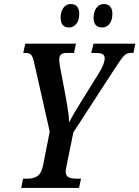

<svg xmlns="http://www.w3.org/2000/svg" viewBox="-20 -930 690 950"><path d="M94 -46H116Q146 -46 165.5 -59Q185 -72 193 -111L226 -279L150 -615Q144 -646 135.5 -657Q127 -668 105 -668H95L105 -714H356L346 -668H308Q290 -668 281.5 -660Q273 -652 273 -635Q273 -613 287 -547L296 -500L305 -451Q306 -445 313.5 -402.5Q321 -360 322 -324Q343 -366 384 -431L468 -566Q498 -613 498 -642Q498 -656 487.5 -662Q477 -668 451 -668H431L443 -714H650L640 -668H625Q606 -668 592 -652.5Q578 -637 543 -583L343 -275L310 -113Q305 -90 305 -82Q305 -60 319 -53Q333 -46 362 -46H381L371 0H85ZM280 -842Q280 -872 293.5 -891Q307 -910 331 -910Q350 -910 361 -898Q372 -886 372 -862Q372 -828 357 -811Q342 -794 322 -794Q280 -794 280 -842ZM443 -842Q443 -872 457 -891Q471 -910 494 -910Q513 -910 524.5 -898Q536 -886 536 -862Q536 -828 521 -811Q506 -794 486 -794Q443 -794 443 -842Z"/></svg>

Font: Noto Serif CondSemiBold
Style: Italic
Weight: 600
Width: 3
Italic angle: -12°
Designer: Monotype Design Team
Foundry: Monotype Imaging Inc.
Version: Version 1.001